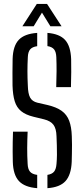

<svg xmlns="http://www.w3.org/2000/svg" viewBox="-20 -978 441 1004"><path d="M174.5 6Q109 1 79 -31.2Q49 -63.5 47 -131.5Q46.5 -160 46.2 -184.8Q46 -209.5 46.5 -234.8Q47 -260 48 -289.5H124.5Q122.5 -245 122.2 -204.2Q122 -163.5 124.5 -121.5Q125.5 -94 136.8 -80.5Q148 -67 174.5 -63.5ZM228 6V-63.5Q252.5 -67.5 263 -80.8Q273.5 -94 275.5 -121.5Q277.5 -143 277.8 -168.2Q278 -193.5 277.2 -218.5Q276.5 -243.5 275.5 -265.5Q274.5 -305.5 259.5 -325.5Q244.5 -345.5 210.5 -354L155 -367.5Q114 -377.5 90.5 -396.8Q67 -416 57 -448.5Q47 -481 45.5 -531Q45 -563.5 45.2 -598.8Q45.5 -634 46 -670Q48 -737.5 78 -769.5Q108 -801.5 174.5 -806V-736.5Q149 -733 137.8 -719.8Q126.5 -706.5 125.5 -679Q123.5 -641 123.5 -605.5Q123.5 -570 125.5 -531Q126.5 -488 137.5 -467.8Q148.5 -447.5 175.5 -441L228 -429Q275 -418 302.2 -398.5Q329.5 -379 341.8 -346.5Q354 -314 355.5 -265.5Q356.5 -244.5 356.5 -221.2Q356.5 -198 356 -175Q355.5 -152 355 -131.5Q352 -63.5 322.5 -31Q293 1.5 228 6ZM274 -522.5Q275.5 -568.5 275.8 -606Q276 -643.5 274.5 -679Q273.5 -706 263 -719.5Q252.5 -733 228 -737V-806Q291.5 -801 320.5 -769Q349.5 -737 352 -669Q353 -638 352.5 -600.8Q352 -563.5 351 -522.5ZM97 -840.5 172.5 -957.5H226L302 -840.5H243.5L199.5 -912L156 -840.5Z"/></svg>

Font: Big Shoulders Stencil Text Thin
Style: Regular
Weight: 400
Version: Version 2.001